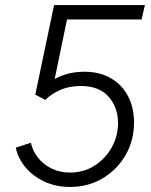

<svg xmlns="http://www.w3.org/2000/svg" viewBox="-20 -740 605 768"><path d="M260.7 7.8Q204.1 7.8 158.2 -13.4Q112.3 -34.7 82.3 -70.3Q52.2 -106 43 -149.4L103.5 -168.9Q110.4 -136.7 131.6 -109.6Q152.8 -82.5 185.8 -66.2Q218.8 -49.8 260.3 -49.8Q315.4 -49.8 358.6 -77.6Q401.9 -105.5 427 -150.6Q452.1 -195.8 452.1 -248Q452.1 -309.6 414.8 -352.8Q377.4 -396 303.2 -396Q254.9 -396 217.8 -378.7Q180.7 -361.3 161.6 -340.3L121.1 -361.3L196.3 -719.7H559.6L546.4 -662.1H248L189.9 -380.9L172.9 -404.3Q193.4 -425.3 232.4 -439.2Q271.5 -453.1 316.9 -453.1Q378.9 -453.1 423.6 -427Q468.3 -400.9 492.2 -355Q516.1 -309.1 516.1 -250Q516.1 -178.2 482.4 -119.9Q448.7 -61.5 390.9 -26.9Q333 7.8 260.7 7.8Z"/></svg>

Font: Reddit Sans Light
Style: Italic
Weight: 300
Italic angle: -11.25°
Designer: Stephen Hutchings
Version: Version 1.013